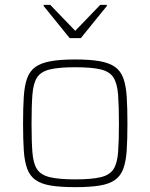

<svg xmlns="http://www.w3.org/2000/svg" viewBox="-20 -763 620 791"><path d="M290 8Q229 8 189.5 1.5Q150 -5 126.5 -21.5Q103 -38 92 -68Q81 -98 78 -143.5Q75 -189 75 -254Q75 -319 78 -365Q81 -411 92 -441Q103 -471 126.5 -487.5Q150 -504 189.5 -511Q229 -518 290 -518Q351 -518 390.5 -511Q430 -504 453.5 -487.5Q477 -471 488 -441Q499 -411 502 -365Q505 -319 505 -254Q505 -189 502 -143.5Q499 -98 488 -68Q477 -38 453.5 -21.5Q430 -5 390.5 1.5Q351 8 290 8ZM290 -24Q358 -24 395 -33Q432 -42 447.5 -66Q463 -90 466.5 -135.5Q470 -181 470 -254Q470 -327 466.5 -373Q463 -419 447.5 -443.5Q432 -468 395 -477Q358 -486 290 -486Q223 -486 185.5 -477Q148 -468 132.5 -443.5Q117 -419 113.5 -373Q110 -327 110 -254Q110 -181 113.5 -135.5Q117 -90 132.5 -66Q148 -42 185.5 -33Q223 -24 290 -24ZM267 -606 160 -738V-743H187L290 -636L393 -743H420V-738L313 -606Z"/></svg>

Font: Saira Thin
Style: Regular
Weight: 100
Designer: Hector Gatti with collaboration of the Omnibus-Type team
Foundry: Omnibus-Type
Version: Version 1.101